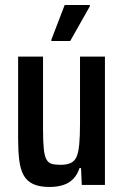

<svg xmlns="http://www.w3.org/2000/svg" viewBox="-20 -735 492 763"><path d="M177 8Q137 8 112 -3.5Q87 -15 74 -38.5Q61 -62 56.5 -98.5Q52 -135 52 -183V-510H151V-221Q151 -172 154 -143.5Q157 -115 164.5 -101.5Q172 -88 185.5 -84Q199 -80 221 -80Q246 -80 261.5 -87.5Q277 -95 284.5 -112.5Q292 -130 295 -162.5Q298 -195 298 -245V-510H397V0H305L302 -67H296Q287 -40 270.5 -23.5Q254 -7 230.5 0.5Q207 8 177 8ZM184 -572V-577L237 -715H337V-710L259 -572Z"/></svg>

Font: Saira Condensed SemiBold
Style: Regular
Weight: 600
Width: 3
Designer: Hector Gatti with collaboration of the Omnibus-Type team
Foundry: Omnibus-Type
Version: Version 1.100